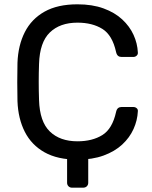

<svg xmlns="http://www.w3.org/2000/svg" viewBox="-20 -730 706 890"><path d="M314 140Q304 140 297.5 133.5Q291 127 291 117V-11L389 -43V117Q389 127 382.5 133.5Q376 140 365 140ZM339 10Q247 10 186.5 -24Q126 -58 95 -119Q64 -180 61 -261Q60 -302 60 -349Q60 -396 61 -439Q64 -520 95 -581Q126 -642 186.5 -676Q247 -710 339 -710Q408 -710 460 -691Q512 -672 546.5 -640Q581 -608 599 -568.5Q617 -529 619 -487Q620 -478 613.5 -472Q607 -466 598 -466H543Q534 -466 527.5 -471Q521 -476 518 -489Q501 -567 454.5 -596Q408 -625 339 -625Q258 -625 211 -579.5Q164 -534 161 -434Q158 -352 161 -266Q164 -166 211 -120.5Q258 -75 339 -75Q408 -75 454.5 -104Q501 -133 518 -211Q521 -224 527.5 -229Q534 -234 543 -234H598Q607 -234 613.5 -228.5Q620 -223 619 -214Q617 -172 599 -132Q581 -92 546.5 -60Q512 -28 460 -9Q408 10 339 10Z"/></svg>

Font: RubikRegular
Style: Regular
Weight: 400
Designer: Hubert and Fischer
Foundry: Hubert and Fischer
Version: Version 2.300;gftools[0.9.30]